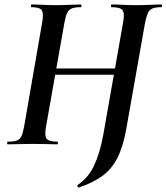

<svg xmlns="http://www.w3.org/2000/svg" viewBox="-20 -645 744 858"><path d="M332 193Q330 194 327 189Q324 184 326 182Q372 153 399 97.5Q426 42 441 -40L530 -544Q538 -587 527 -600Q516 -613 478 -613Q476 -613 476 -619Q476 -625 478 -625Q501 -625 529 -623.5Q557 -622 588 -622Q623 -622 651.5 -623.5Q680 -625 702 -625Q704 -625 704 -619Q704 -613 702 -613Q675 -613 661 -607Q647 -601 640.5 -586Q634 -571 628 -542L544 -67Q530 11 504.5 61Q479 111 437 141.5Q395 172 332 193ZM14 0Q12 0 12 -6Q12 -12 14 -12Q42 -12 55.5 -17Q69 -22 76 -37Q83 -52 88 -81L168 -542Q176 -584 167 -598.5Q158 -613 120 -613Q118 -613 118 -619Q118 -625 120 -625Q143 -625 171 -623.5Q199 -622 230 -622Q261 -622 290.5 -623.5Q320 -625 342 -625Q344 -625 344 -619Q344 -613 342 -613Q316 -613 301.5 -607.5Q287 -602 280 -587Q273 -572 268 -544L186 -81Q178 -38 188.5 -25Q199 -12 236 -12Q239 -12 239 -6Q239 0 236 0Q217 0 187.5 -1Q158 -2 126 -2Q95 -2 66 -1Q37 0 14 0ZM164 -311 167 -339H550L547 -311Z"/></svg>

Font: Cormorant Infant Light
Style: Italic
Weight: 300
Italic angle: -10°
Designer: Christian Thalmann (Catharsis Fonts)
Foundry: Catharsis Fonts
Version: Version 4.001